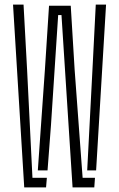

<svg xmlns="http://www.w3.org/2000/svg" viewBox="-20 -820 522 840"><path d="M86 0 37 -800H83L98.5 -515.5L122 -42H185L181.5 0ZM361.5 -74.5 384.5 -515.5 399 -800H444L400.5 -74.5ZM297.5 0 280 -272 249 -754H234.5L203 -272L188 -74.5H145.5L176.5 -515.5L194.5 -795H289.5L306.5 -515.5L341.5 -42H395.5L392.5 0Z"/></svg>

Font: Big Shoulders Stencil Display Light
Style: Regular
Weight: 300
Designer: Patric King
Foundry: XO Type Co
Version: Version 1.000